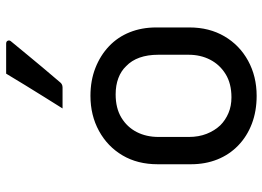

<svg xmlns="http://www.w3.org/2000/svg" viewBox="-138 -726 875 640"><g transform="rotate(-90 300.0 -406.5)"><path d="M300 -543Q351 -543 393 -526.5Q435 -510 465.5 -481Q496 -452 512 -412Q528 -372 528 -324V-213Q528 -147 498.5 -96.5Q469 -46 417 -17.5Q365 11 300 11Q249 11 207 -5Q165 -21 134.5 -50.5Q104 -80 88 -120Q72 -160 72 -208V-319Q72 -386 101.5 -436Q131 -486 183 -514.5Q235 -543 300 -543ZM305 -459Q259 -459 227.5 -440Q196 -421 179.5 -389Q163 -357 163 -316V-215Q163 -182 173.5 -155.5Q184 -129 202 -110Q219 -93 242.5 -83Q266 -73 295 -73Q341 -73 372.5 -92.5Q404 -112 420.5 -144Q437 -176 437 -216V-317Q437 -352 427.5 -379Q418 -406 399 -424Q383 -441 359 -450Q335 -459 305 -459ZM374 -824Q404 -824 425.5 -824Q447 -824 474 -824Q482 -824 484 -818Q486 -812 481 -807Q457 -778 436.5 -753Q416 -728 395 -703Q374 -678 345 -644Q343 -641 338.5 -638.5Q334 -636 328 -636Q309 -636 292.5 -636Q276 -636 258 -636Q277 -666 296.5 -697.5Q316 -729 335.5 -760.5Q355 -792 374 -824Z"/></g></svg>

Font: Rec Mono Linear
Style: Regular
Weight: 400
Monospace: yes
Version: Version 1.085; ttfautohint (v1.8.4.7-5d5b)